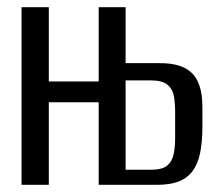

<svg xmlns="http://www.w3.org/2000/svg" viewBox="-20 -515 624 535"><path d="M40 0V-495H116V-288H255V-495H330V-339H426Q468 -339 494 -326Q520 -313 532 -286Q544 -259 544 -216V-163Q544 -119 537.5 -88Q531 -57 516 -37.5Q501 -18 477 -9Q453 0 417 0H255V-230H116V0ZM330 -42H401Q431 -42 445 -53Q459 -64 463.5 -84Q468 -104 468 -129V-203Q468 -227 464.5 -247Q461 -267 446.5 -279Q432 -291 400 -291H330Z"/></svg>

Font: Alumni Sans Medium
Style: Regular
Weight: 500
Designer: Robert E. Leuschke
Foundry: Robert E. Leuschke
Version: Version 1.018